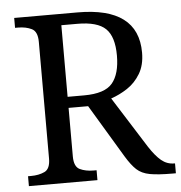

<svg xmlns="http://www.w3.org/2000/svg" viewBox="-52 -763 765 812"><g transform="rotate(-5 331.0 -357.0)"><path d="M38 0V-42H51Q84 -42 108.5 -53.5Q133 -65 133 -109V-604Q133 -648 108.5 -660Q84 -672 51 -672H38V-714H307Q564 -714 564 -521Q564 -468 542 -431.5Q520 -395 486.5 -373Q453 -351 417 -339L554 -122Q580 -82 604 -62Q628 -42 659 -42H662V0H648Q586 0 551.5 -6.5Q517 -13 496 -32.5Q475 -52 452 -90L317 -315H234V-109Q234 -65 258.5 -53.5Q283 -42 316 -42H329V0ZM304 -362Q392 -362 424.5 -401Q457 -440 457 -518Q457 -598 422 -632Q387 -666 302 -666H234V-362Z"/></g></svg>

Font: Noto Serif Grantha
Style: Regular
Weight: 400
Designer: Monotype Design Team
Foundry: Monotype Imaging Inc.
Version: Version 2.004; ttfautohint (v1.8.4.7-5d5b)